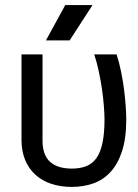

<svg xmlns="http://www.w3.org/2000/svg" viewBox="-20 -736 553 767"><path d="M267.1 10.7Q221.7 10.7 184.6 -1.7Q147.5 -14.2 121.1 -38.3Q94.7 -62.5 80.3 -97.4Q65.9 -132.3 65.9 -177.2V-518.6H149.9V-173.3Q149.9 -117.2 179.7 -89.8Q209.5 -62.5 267.1 -62.5Q300.8 -62.5 325.4 -72.5Q350.1 -82.5 366 -105.5Q381.8 -128.4 389.6 -166.3Q397.5 -204.1 397.5 -259.3Q397.5 -279.8 395 -311.5Q392.6 -343.3 387.5 -379.2Q382.3 -415 374.5 -451.4Q366.7 -487.8 356.4 -518.6H445.8Q456.5 -485.4 464.1 -447.8Q471.7 -410.2 476.1 -374.3Q480.5 -338.4 482.4 -307.9Q484.4 -277.3 484.4 -259.3Q484.4 -183.1 467.3 -131.3Q450.2 -79.6 420.7 -48.1Q391.1 -16.6 351.6 -2.9Q312 10.7 267.1 10.7ZM240.7 -715.8H349.6L258.3 -574.7H163.6Z"/></svg>

Font: Arian AMU
Style: Regular
Weight: 400
Designer: Ruben Hakobyan (Tarumian)
Foundry: Ruben Hakobyan (Tarumian)
Version: Version 4.003